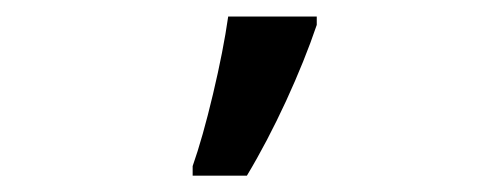

<svg xmlns="http://www.w3.org/2000/svg" viewBox="-20 -821 607 235"><path d="M259.3 -800.8H367.7V-790.5Q353 -747.1 330.1 -697.3Q307.1 -647.5 282.2 -606H215.8V-617.7Q228 -652.3 240.7 -705.8Q253.4 -759.3 259.3 -800.8Z"/></svg>

Font: Viking Open Sans Light
Style: Bold
Weight: 600
Foundry: Ascender Corporation
Version: Version 2.001